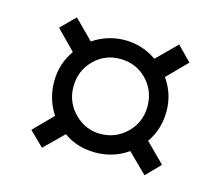

<svg xmlns="http://www.w3.org/2000/svg" viewBox="-70 -662 699 606"><g transform="rotate(15 279.5 -358.5)"><path d="M65 -191 126 -253Q95 -300 95 -357Q95 -416 128 -462L66 -525L112 -571L174 -509Q222 -541 278 -541Q335 -541 382 -508L446 -572L492 -525L429 -461Q462 -415 462 -357Q462 -299 430 -253L492 -191L447 -145L384 -207Q337 -174 278 -174Q218 -174 174 -206L112 -145ZM400 -357Q400 -409 365 -444.5Q330 -480 278 -480Q228 -480 193 -444.5Q158 -409 158 -357Q158 -307 193.5 -271Q229 -235 278 -235Q329 -235 364.5 -270.5Q400 -306 400 -357Z"/></g></svg>

Font: Noto Serif SemiBold
Style: Regular
Weight: 600
Designer: Monotype Design Team
Foundry: Monotype Imaging Inc.
Version: Version 1.001